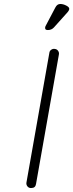

<svg xmlns="http://www.w3.org/2000/svg" viewBox="-20 -943 368 965"><path d="M137 2H133Q123 1 117 -7.5Q111 -16 113 -26L228 -677Q229 -687 237.5 -693Q246 -699 256 -697Q266 -696 272 -687.5Q278 -679 276 -669L161 -18Q158 2 137 2ZM221 -792Q207 -792 207 -801Q206 -807 209 -812L258 -905Q267 -923 283 -923Q297 -923 312 -915.5Q327 -908 328 -900Q329 -893 320 -882L251 -805Q239 -792 221 -792Z"/></svg>

Font: Quicksand
Style: Italic
Weight: 400
Italic angle: -12°
Designer: Andrew Paglinawan
Foundry: Andrew Paglinawan
Version: 1.002